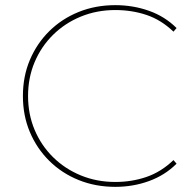

<svg xmlns="http://www.w3.org/2000/svg" viewBox="-20 -723 752 746"><path d="M428 3Q351 3 285.5 -23.5Q220 -50 171.5 -98Q123 -146 96 -210Q69 -274 69 -350Q69 -426 96 -490Q123 -554 171.5 -602Q220 -650 285.5 -676.5Q351 -703 428 -703Q497 -703 559 -681Q621 -659 666 -614L654 -600Q606 -646 549 -665Q492 -684 428 -684Q356 -684 294 -658.5Q232 -633 186 -587.5Q140 -542 114.5 -481.5Q89 -421 89 -350Q89 -279 114.5 -218.5Q140 -158 186 -112.5Q232 -67 294 -41.5Q356 -16 428 -16Q492 -16 549 -35.5Q606 -55 654 -101L666 -87Q621 -42 559 -19.5Q497 3 428 3Z"/></svg>

Font: Montserrat Alternates Thin
Style: Regular
Weight: 100
Designer: Julieta Ulanovsky
Foundry: Julieta Ulanovsky
Version: Version 9.000